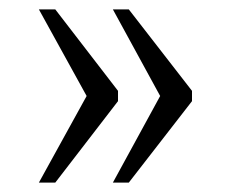

<svg xmlns="http://www.w3.org/2000/svg" viewBox="-20 -475 494 410"><path d="M221 -85H255L390 -259V-281L255 -455H221L322 -270ZM63 -85H98L232 -259V-281L98 -455H63L165 -270Z"/></svg>

Font: Noto Serif Devanagari SemiCondensed Light
Style: Regular
Weight: 300
Width: 4
Designer: Universal Thirst, Indian Type Foundry and the Monotype Design Team
Foundry: Monotype Imaging Inc.
Version: Version 2.004